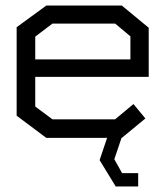

<svg xmlns="http://www.w3.org/2000/svg" viewBox="-20 -497 596 692"><path d="M107 -220V-113L169 -67H395L461 -122L504 -70L419 0H418L392 77L405 100L420 127H478V175H397L339 80L366 0H147L40 -80V-399L147 -477H419L516 -397V-220ZM107 -283H450V-366L395 -412H169L107 -365Z"/></svg>

Font: Turret Road Medium
Style: Regular
Weight: 500
Designer: Noponies
Foundry: Noponies
Version: Version 1.001; ttfautohint (v1.8)